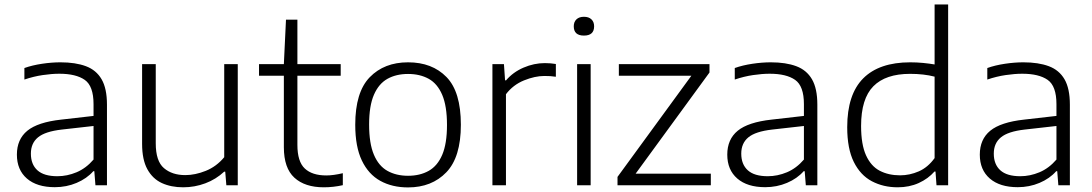

<svg xmlns="http://www.w3.org/2000/svg" viewBox="-20 -828 4880 858"><path d="M225 8.5Q145 8.5 100.2 -30.2Q55.5 -69 55.5 -137Q55.5 -205.5 102.2 -243.8Q149 -282 253.5 -293.5L398 -310V-362.5Q398 -443.5 358.8 -471Q319.5 -498.5 245 -498.5Q211.5 -498.5 170.8 -492.5Q130 -486.5 89 -472.5V-524Q124 -536.5 167.5 -543Q211 -549.5 250 -549.5Q317.5 -549.5 363.8 -532.2Q410 -515 434 -473.8Q458 -432.5 458 -360.5V0H406.5L401.5 -63H397Q368 -30 322.5 -10.8Q277 8.5 225 8.5ZM118 -141.5Q118 -93.5 147.2 -67Q176.5 -40.5 236.5 -40.5Q280 -40.5 322.2 -58.2Q364.5 -76 398 -115V-265L256 -249Q181.5 -240.5 149.8 -214.2Q118 -188 118 -141.5Z M798.5 9Q744.5 9 703.2 -10Q662 -29 638.5 -71.8Q615 -114.5 615 -185V-541.5H676V-187.5Q676 -108 712.5 -76.8Q749 -45.5 808 -45.5Q852 -45.5 899.5 -64.5Q947 -83.5 982 -125.5V-541.5H1042.5V0H991.5L986.5 -61H982Q945 -26.5 897.5 -8.8Q850 9 798.5 9Z M1427 9Q1342.5 9 1295.5 -34Q1248.5 -77 1248.5 -170V-489.5H1137.5V-541.5H1248.5L1258 -740H1309V-541.5H1502.5V-489.5H1309V-180.5Q1309 -106 1342 -75Q1375 -44 1438 -44Q1469.5 -44 1512 -54V-0.5Q1469.5 9 1427 9Z M1803.5 9.5Q1732.5 9.5 1679.5 -19.8Q1626.5 -49 1597 -110.8Q1567.5 -172.5 1567.5 -270.5Q1567.5 -416 1632.2 -482.8Q1697 -549.5 1803.5 -549.5Q1911 -549.5 1975.2 -483.8Q2039.5 -418 2039.5 -270.5Q2039.5 -125.5 1974.5 -58Q1909.5 9.5 1803.5 9.5ZM1803.5 -42.5Q1856.5 -42.5 1895.8 -64.5Q1935 -86.5 1956.2 -136.2Q1977.5 -186 1977.5 -269.5Q1977.5 -354 1956.2 -404Q1935 -454 1895.8 -475.8Q1856.5 -497.5 1803.5 -497.5Q1750.5 -497.5 1711.5 -475.8Q1672.5 -454 1651 -404.5Q1629.5 -355 1629.5 -271.5Q1629.5 -187 1650.8 -136.8Q1672 -86.5 1711.2 -64.5Q1750.5 -42.5 1803.5 -42.5Z M2180.5 0V-541.5H2232L2237 -469H2241.5Q2272.5 -505.5 2319.5 -525.8Q2366.5 -546 2414.5 -546Q2441 -546 2464 -542V-485Q2451.5 -487 2439 -487.8Q2426.5 -488.5 2412.5 -488.5Q2370.5 -488.5 2321.8 -468.8Q2273 -449 2241 -407V0Z M2559 0V-541.5H2619.5V0ZM2589.5 -669Q2544 -669 2544 -710.5Q2544 -730 2556 -741.5Q2568 -753 2589.5 -753Q2611 -753 2623 -741.5Q2635 -730 2635 -710.5Q2635 -669 2589.5 -669Z M2739.5 0V-37.5L3069.5 -489.5H2745.5V-541.5H3150.5V-504L2820.5 -52H3156.5V0Z M3399.5 8.5Q3319.5 8.5 3274.8 -30.2Q3230 -69 3230 -137Q3230 -205.5 3276.8 -243.8Q3323.5 -282 3428 -293.5L3572.5 -310V-362.5Q3572.5 -443.5 3533.2 -471Q3494 -498.5 3419.5 -498.5Q3386 -498.5 3345.2 -492.5Q3304.5 -486.5 3263.5 -472.5V-524Q3298.5 -536.5 3342 -543Q3385.5 -549.5 3424.5 -549.5Q3492 -549.5 3538.2 -532.2Q3584.5 -515 3608.5 -473.8Q3632.5 -432.5 3632.5 -360.5V0H3581L3576 -63H3571.5Q3542.5 -30 3497 -10.8Q3451.5 8.5 3399.5 8.5ZM3292.5 -141.5Q3292.5 -93.5 3321.8 -67Q3351 -40.5 3411 -40.5Q3454.5 -40.5 3496.8 -58.2Q3539 -76 3572.5 -115V-265L3430.5 -249Q3356 -240.5 3324.2 -214.2Q3292.5 -188 3292.5 -141.5Z M3991.5 9Q3927.5 9 3876.2 -18Q3825 -45 3795.5 -104.2Q3766 -163.5 3766 -259.5Q3766 -406 3837.5 -477.8Q3909 -549.5 4047.5 -549.5Q4076.5 -549.5 4104.8 -546.8Q4133 -544 4156.5 -540V-808H4217V0H4165L4160.5 -61.5H4156Q4128 -29.5 4085.8 -10.2Q4043.5 9 3991.5 9ZM4002.5 -44.5Q4045 -44.5 4085.8 -62.2Q4126.5 -80 4156.5 -121.5V-485.5Q4108 -498 4047 -498Q3937.5 -498 3882.8 -442.5Q3828 -387 3828 -265Q3828 -182.5 3850 -134Q3872 -85.5 3911.2 -65Q3950.5 -44.5 4002.5 -44.5Z M4528 8.5Q4448 8.5 4403.2 -30.2Q4358.5 -69 4358.5 -137Q4358.5 -205.5 4405.2 -243.8Q4452 -282 4556.5 -293.5L4701 -310V-362.5Q4701 -443.5 4661.8 -471Q4622.5 -498.5 4548 -498.5Q4514.5 -498.5 4473.8 -492.5Q4433 -486.5 4392 -472.5V-524Q4427 -536.5 4470.5 -543Q4514 -549.5 4553 -549.5Q4620.5 -549.5 4666.8 -532.2Q4713 -515 4737 -473.8Q4761 -432.5 4761 -360.5V0H4709.5L4704.5 -63H4700Q4671 -30 4625.5 -10.8Q4580 8.5 4528 8.5ZM4421 -141.5Q4421 -93.5 4450.2 -67Q4479.5 -40.5 4539.5 -40.5Q4583 -40.5 4625.2 -58.2Q4667.5 -76 4701 -115V-265L4559 -249Q4484.5 -240.5 4452.8 -214.2Q4421 -188 4421 -141.5Z"/></svg>

Font: Encode Sans SemiExpanded SemiExpanded Light
Style: Regular
Weight: 300
Width: 6
Designer: Multiple Designers
Foundry: Impallari Type
Version: Version 3.000; ttfautohint (v1.8.3) -l 8 -r 50 -G 200 -x 14 